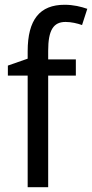

<svg xmlns="http://www.w3.org/2000/svg" viewBox="-20 -785 386 805"><path d="M298 -468V-536H182V-572C182 -659 204 -693 255 -693C279 -693 304 -687 324 -680L346 -748C320 -757 288 -765 251 -765C147 -765 96 -703 96 -570V-539L13 -510V-468H96V0H182V-468Z"/></svg>

Font: Noto Sans Armenian SemiCondensed
Style: Regular
Weight: 400
Width: 4
Designer: Monotype Design Team
Foundry: Monotype Imaging Inc.
Version: Version 2.008